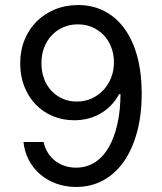

<svg xmlns="http://www.w3.org/2000/svg" viewBox="-20 -730 640 760"><path d="M445 -472.2Q451.4 -442 454.2 -417.8Q457 -393.6 457 -361.4Q457 -293.6 444.6 -238.9Q432.3 -184.1 409.8 -145.8Q387.4 -107.4 354.7 -86.9Q322 -66.4 281.2 -66.4Q233.2 -66.4 198.3 -93.4Q163.4 -120.4 152.4 -168H73Q76.8 -129 94.4 -96.1Q112 -63.2 139.5 -39.6Q166.9 -16.1 203.2 -3.1Q239.4 10 281.4 10Q340.9 10 389.2 -16.5Q437.4 -43 470.9 -91.5Q504.4 -140 522.7 -208Q541 -276 541 -359.1Q541 -440.2 523.6 -505.3Q506.2 -570.4 473.3 -615.9Q440.4 -661.4 393.8 -685.7Q347.2 -710 288.8 -710Q239.3 -710 197.6 -692.8Q155.8 -675.6 125 -645Q94.2 -614.4 77.1 -572Q60 -529.6 60 -478.8Q60 -429.7 76 -388.5Q92 -347.4 120.4 -317.4Q148.8 -287.4 188.1 -270.7Q227.3 -254 273.6 -254Q332.4 -254 378.7 -281.2Q425 -308.4 451.6 -357.4H497L474 -410.8ZM431 -483.5Q431 -450.6 419.9 -422.4Q408.8 -394.2 388.8 -373Q368.8 -351.8 342.1 -339.9Q315.4 -328 284 -328Q253.4 -328 227.8 -339.4Q202.2 -350.8 183.4 -370.8Q164.6 -390.8 154.3 -418.9Q144 -446.9 144 -479.8Q144 -513.6 154.7 -541.6Q165.5 -569.6 184.7 -590Q203.9 -610.5 230.3 -622Q256.6 -633.6 287.9 -633.6Q319.2 -633.6 345.2 -622.3Q371.2 -611 390.4 -590.9Q409.6 -570.9 420.3 -543.2Q431 -515.6 431 -483.5Z"/></svg>

Font: CommitMonoV143 ExtLt
Style: Regular
Weight: 200
Monospace: yes
Designer: Eigil Nikolajsen
Foundry: Eigil Nikolajsen
Version: Version 1.143